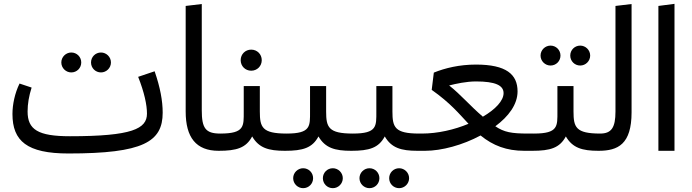

<svg xmlns="http://www.w3.org/2000/svg" viewBox="-20 -787 3610 1002"><path d="M337 14C728 14 829 -47 829 -199C829 -261 816 -331 787 -415L701 -386C733 -305 747 -240 747 -194C747 -115 670 -76 345 -76C178 -76 124 -111 124 -205C124 -245 131 -286 145 -330L82 -351C57 -300 45 -241 45 -192C45 -51 121 14 337 14ZM455 -461C455 -432 478 -409 507 -409C535 -409 559 -432 559 -461C559 -490 535 -513 507 -513C478 -513 455 -490 455 -461ZM300 -461C300 -432 324 -409 352 -409C381 -409 404 -432 404 -461C404 -490 381 -513 352 -513C324 -513 300 -490 300 -461Z M949 -756V-205C949 -70 1003 0 1121 0L1141 -45L1129 -90C1052 -90 1033 -119 1033 -211V-766Z M1121 0C1215 0 1264 -15 1296 -75C1331 -15 1381 0 1467 0L1487 -45L1475 -90C1348 -90 1336 -123 1336 -205V-338H1252V-205C1252 -129 1257 -90 1130 -90L1101 -45ZM1236 -473C1236 -442 1260 -418 1291 -418C1322 -418 1346 -442 1346 -473C1346 -504 1322 -528 1291 -528C1260 -528 1236 -504 1236 -473Z M1467 0C1561 0 1610 -15 1642 -75C1677 -15 1727 0 1813 0L1833 -45L1821 -90C1694 -90 1682 -123 1682 -205V-338H1598V-205C1598 -129 1603 -90 1476 -90L1447 -45ZM1717 195C1745 195 1769 172 1769 143C1769 114 1745 91 1717 91C1688 91 1665 114 1665 143C1665 172 1688 195 1717 195ZM1562 195C1591 195 1614 172 1614 143C1614 114 1591 91 1562 91C1534 91 1510 114 1510 143C1510 172 1534 195 1562 195Z M1813 0C1907 0 1956 -15 1988 -75C2023 -15 2073 0 2159 0L2179 -45L2167 -90C2040 -90 2028 -123 2028 -205V-338H1944V-205C1944 -129 1949 -90 1822 -90L1793 -45ZM2063 195C2091 195 2115 172 2115 143C2115 114 2091 91 2063 91C2034 91 2011 114 2011 143C2011 172 2034 195 2063 195ZM1908 195C1937 195 1960 172 1960 143C1960 114 1937 91 1908 91C1880 91 1856 114 1856 143C1856 172 1880 195 1908 195Z M2159 0H2198C2285 0 2395 -30 2488 -80C2553 -27 2624 0 2716 0H2758L2778 -45L2766 -90H2736C2649 -90 2611 -97 2565 -128C2634 -179 2681 -242 2681 -310C2681 -399 2622 -450 2464 -450C2378 -450 2303 -432 2244 -408L2233 -318C2332 -248 2375 -194 2425 -141C2351 -110 2264 -90 2182 -90H2167L2139 -45ZM2324 -341C2359 -350 2414 -362 2464 -362C2564 -362 2608 -342 2608 -301C2608 -261 2565 -216 2500 -178C2434 -234 2385 -293 2324 -341Z M2738 -45 2758 0C2852 0 2901 -15 2933 -75C2968 -15 3018 0 3104 0L3124 -45L3112 -90C2985 -90 2973 -123 2973 -205V-338H2889V-205C2889 -129 2894 -90 2767 -90ZM2956 -497C2956 -468 2979 -445 3008 -445C3036 -445 3060 -468 3060 -497C3060 -526 3036 -549 3008 -549C2979 -549 2956 -526 2956 -497ZM2801 -497C2801 -468 2825 -445 2853 -445C2882 -445 2905 -468 2905 -497C2905 -526 2882 -549 2853 -549C2825 -549 2801 -526 2801 -497Z M3104 0C3205 0 3276 -34 3276 -201V-766L3192 -756V-205C3192 -121 3171 -90 3112 -90L3084 -45Z M3500 0V-767L3416 -756V0Z"/></svg>

Font: FiraGO Unicode
Style: Regular
Weight: 400
Designer: bBox Type
Foundry: bBox Type GmbH
Version: Version 1.001;PS 001.001;hotconv 1.0.88;makeotf.lib2.5.64775